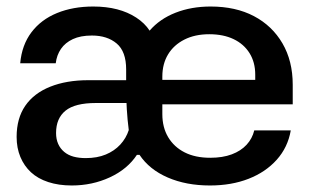

<svg xmlns="http://www.w3.org/2000/svg" viewBox="-20 -559 950 589"><path d="M200 10Q160 10 128 -0.5Q96 -11 75 -30.5Q54 -50 42.5 -77.5Q31 -105 31 -139Q31 -196 57.5 -234.5Q84 -273 134 -293Q184 -313 251 -313H388V-243H274Q210 -243 181 -219.5Q152 -196 152 -151Q152 -132 158.5 -117.5Q165 -103 177 -93Q189 -83 205.5 -78.5Q222 -74 243 -74Q278 -74 304.5 -85Q331 -96 349 -115.5Q367 -135 375 -160Q371 -191 369 -224Q367 -257 367 -288V-346Q367 -401 338 -425.5Q309 -450 262 -450Q227 -450 203.5 -439Q180 -428 167 -409Q154 -390 151 -365H42Q47 -421 76.5 -460Q106 -499 155 -519Q204 -539 266 -539Q306 -539 339 -530.5Q372 -522 398 -505Q424 -488 439 -465Q470 -501 518.5 -520Q567 -539 626 -539Q703 -539 759 -509.5Q815 -480 846.5 -426Q878 -372 878 -299V-239H459V-314H779L763 -298V-330Q763 -368 745.5 -396Q728 -424 696.5 -439Q665 -454 622 -454Q578 -454 545.5 -437.5Q513 -421 495.5 -392Q478 -363 478 -324V-209Q478 -168 496 -138Q514 -108 546.5 -91.5Q579 -75 625 -75Q663 -75 691 -85.5Q719 -96 736.5 -115Q754 -134 760 -159H872Q863 -107 829 -69Q795 -31 742.5 -10.5Q690 10 624 10Q551 10 494.5 -14.5Q438 -39 408 -84H400Q371 -40 317 -15Q263 10 200 10Z"/></svg>

Font: Hubot Sans Condensed ExtraLight Medium
Style: Regular
Weight: 500
Version: Version 2.000